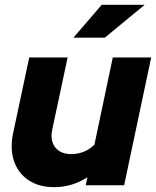

<svg xmlns="http://www.w3.org/2000/svg" viewBox="-20 -767 646 795"><path d="M204 8Q141 8 98 -21Q55 -50 38 -100Q21 -150 34 -214L101 -529H260L196 -229Q187 -184 209 -156.5Q231 -129 275 -129Q331 -129 371 -168L447 -529H606L494 0H335L342 -33Q278 8 204 8ZM284 -611 401 -747H579L414 -611Z"/></svg>

Font: Red Hat Display Black
Style: Italic
Weight: 900
Italic angle: -12°
Designer: Pentagram, MCKL
Foundry: Pentagram, MCKL
Version: Version 1.023; ttfautohint (v1.8.3)